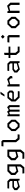

<svg xmlns="http://www.w3.org/2000/svg" viewBox="3507 -4353 1046 8100"><g transform="rotate(-90 4030.0 -303.0)"><path d="M196 11.5 452 -63.5 472 0H538V-406L436 -513.5H136.5L124.5 -439H392.5L445 -384.5V-302.5H183L59 -219V-101.5ZM229 -63 145 -135V-190L217.5 -237.5H445V-119.5Z M844 -52 1054.5 -111.5V25L974.5 120.5H758L769.5 200H1022.5L1148 51V-513.5H1105.5V-514H856L698 -358.5V-181.5ZM872.5 -132.5 791 -210V-324.5L899 -433.5H1057V-177Z M1464 -52 1674.5 -111.5V25L1594.5 120.5H1378L1389.5 200H1642.5L1768 51V-513.5H1725.5V-514H1476L1318 -358.5V-181.5ZM1492.5 -132.5 1411 -210V-324.5L1519 -433.5H1677V-177Z M2206 0H2402L2413.5 -82.5H2253L2173.5 -178V-707.5L2122.5 -765H1914.5L1903 -682H2080.5V-149Z M2712.5 0H2867L3030 -171.5V-342L2874 -513.5H2712.5L2550 -342V-171.5ZM2749.5 -79.5 2639.5 -195.5V-318L2749.5 -434H2830L2940.5 -318V-195.5L2830 -79.5Z M3174.5 0H3260V-405.5L3331 -439.5L3368 -402.5V0H3452V-405L3523.5 -439.5L3559.5 -402.5V0H3645.5V-439L3560 -525.5L3435 -456.5L3367.5 -525.5L3254.5 -463L3237.5 -513.5H3174.5Z M4087.5 -637 4213 -806H4112.5L4008 -637ZM3961 0H4225L4237 -74.5H4003L3888 -192V-242H4196L4259.5 -302V-427L4174 -513.5H3944L3798.5 -342V-171.5ZM3984.5 -442.5H4139L4180 -406V-342.5L4140 -306H3888V-318Z M4432.5 0H4528V-397L4711 -441L4775 -370.5V-299L4871.5 -313.5L4870 -399L4743 -525.5L4523 -451.5L4502 -513.5H4432.5Z M5156 11.5 5412 -63.5 5432 0H5498V-406L5396 -513.5H5096.5L5084.5 -439H5352.5L5405 -384.5V-302.5H5143L5019 -219V-101.5ZM5189 -63 5105 -135V-190L5177.5 -237.5H5405V-119.5Z M5884 0H6113.5V-79.5H5931L5851.5 -178V-388.5H6113.5V-465H5851.5V-654L5758.5 -637V-465H5634V-388.5H5758.5V-149Z M6530 -630.5 6612 -709 6530 -787 6447.5 -709ZM6504.5 0H6600V-456L6549 -513.5H6298L6286 -431H6504.5Z M7052.5 0H7207L7370 -171.5V-342L7214 -513.5H7052.5L6890 -342V-171.5ZM7089.5 -79.5 6979.5 -195.5V-318L7089.5 -434H7170L7280.5 -318V-195.5L7170 -79.5Z M7532.5 0H7628V-398.5L7804 -439.5L7871.5 -369V0H7967.5V-392.5L7837.5 -525.5L7623 -459.5L7602 -513.5H7532.5Z"/></g></svg>

Font: FontWithASyntaxHighlighterNightOwl
Style: Regular
Weight: 400
Designer: Riley Cran & the Lettermatic Team
Foundry: Lettermatic
Version: Version 1.000 (FontWithASyntaxHighlighterNightOwl)